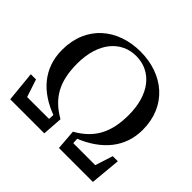

<svg xmlns="http://www.w3.org/2000/svg" viewBox="-179 -951 1148 1148"><g transform="rotate(45 395.5 -376.5)"><path d="M46 0H334L343 -128C228 -194 178 -283 178 -435C178 -612 270 -716 396 -716C526 -716 614 -609 614 -435C614 -289 566 -194 448 -128L458 0H745L763 -193H720L684 -81H498L496 -116C645 -177 736 -283 736 -431C736 -633 588 -753 396 -753C205 -753 56 -635 56 -428C56 -270 155 -168 295 -116L293 -81H108L71 -193H27Z"/></g></svg>

Font: Noto Serif CJK JP SemiBold
Style: Regular
Weight: 600
Designer: Ryoko NISHIZUKA 西塚涼子 (kana & ideographs); Frank Grießhammer (Latin, Greek & Cyrillic); Wenlong ZHANG 张文龙 (bopomofo); San
Foundry: Adobe
Version: Version 2.001;hotconv 1.1.0;makeotfexe 2.6.0